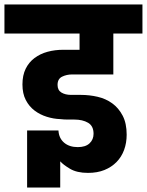

<svg xmlns="http://www.w3.org/2000/svg" viewBox="-41 -760 661 864"><path d="M-21 -740H600V-609H469V-425H284Q259 -425 238.5 -415Q218 -405 218 -378Q218 -354 235.5 -343.5Q253 -333 279 -333H323Q361 -333 398 -324.5Q435 -316 464 -295Q493 -274 511 -239.5Q529 -205 529 -154Q529 -117 517.5 -85.5Q506 -54 483.5 -31Q461 -8 429 5Q397 18 355 18Q305 18 274 -0.5Q243 -19 230 -34V84H81V-173H222Q224 -138 247.5 -118Q271 -98 309 -98Q344 -98 362 -115Q380 -132 380 -158Q380 -193 355.5 -207.5Q331 -222 293 -222Q278 -222 262.5 -222Q247 -222 230 -224Q200 -225 169.5 -234.5Q139 -244 114.5 -262.5Q90 -281 75 -310Q60 -339 60 -380Q60 -421 74.5 -450.5Q89 -480 114.5 -499Q140 -518 173 -527Q206 -536 244 -536H317V-609H-21Z"/></svg>

Font: SVN-Poppins
Style: Bold
Weight: 700
Designer: Ninad Kale (Devanagari), Jonny Pinhorn (Latin)
Foundry: Indian Type Foundry
Version: Version 3.200;PS 1.000;hotconv 16.6.54;makeotf.lib2.5.65590